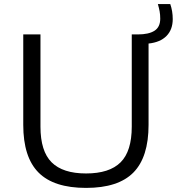

<svg xmlns="http://www.w3.org/2000/svg" viewBox="-20 -908 863 937"><path d="M400 9Q242.5 9 168 -66Q93.5 -141 93.5 -298.5V-740H177.5V-290Q177.5 -170 232 -115.8Q286.5 -61.5 400 -61.5Q514 -61.5 568.5 -115.8Q623 -170 623 -290V-740H652.5Q706 -740 734 -758Q762 -776 762 -817Q762 -836.5 759 -852.8Q756 -869 750.5 -888H811Q823 -853.5 823 -815Q823 -763.5 792.5 -732.5Q762 -701.5 705 -695.5V-298.5Q705 -141 631 -66Q557 9 400 9Z"/></svg>

Font: Encode Sans Expanded
Style: Regular
Weight: 400
Width: 7
Designer: Multiple Designers
Foundry: Impallari Type
Version: Version 3.000; ttfautohint (v1.8.3) -l 8 -r 50 -G 200 -x 14 